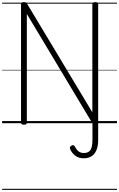

<svg xmlns="http://www.w3.org/2000/svg" viewBox="-20 -1166 1127 1817"><path d="M909 157Q909 215 893 254Q877 293 846.5 312.5Q816 332 771 332Q725 332 692 307Q659 282 643 243Q640 234 642.5 226.5Q645 219 655 213Q666 206 674 208Q682 210 688 220Q698 239 710 253.5Q722 268 737.5 275Q753 282 772 282Q805 282 823 267.5Q841 253 848 225Q855 197 855 157V2L234 -1034V-5Q234 5 227.5 9.5Q221 14 206 14Q179 14 179 -5V-1127Q179 -1137 186 -1141.5Q193 -1146 206 -1146Q218 -1146 224.5 -1142.5Q231 -1139 236 -1131L854 -103V-1127Q854 -1137 860.5 -1141.5Q867 -1146 881 -1146Q909 -1146 909 -1127ZM0 621H1087V631H0ZM0 -20H1087V0H0ZM0 -505H1087V-500H0ZM0 -1141H1087V-1131H0Z"/></svg>

Font: Playwrite BR Guides
Style: Regular
Weight: 400
Designer: Veronika Burian, José Scaglione
Foundry: TypeTogether
Version: Version 1.003